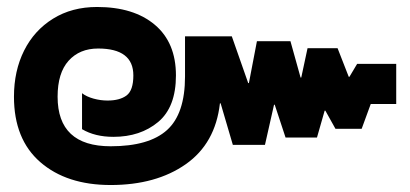

<svg xmlns="http://www.w3.org/2000/svg" viewBox="-20 -515 1175 550"><path d="M20 -238Q20 -312 49 -370Q78 -428 132 -461.5Q186 -495 258 -495Q363 -495 423.5 -444Q484 -393 484 -299Q484 -208 433 -165.5Q382 -123 305 -123Q252 -123 215 -145V-248Q228 -238 248 -232.5Q268 -227 288 -227Q323 -227 342.5 -241.5Q362 -256 362 -299Q362 -376 261 -376Q208 -376 176.5 -341Q145 -306 145 -238Q145 -96 297 -96Q407 -96 458.5 -142.5Q510 -189 510 -296V-411H644L691 -277H693L716 -397H812L841 -293H843L861 -377H947L979 -295H981L1003 -332H1115V-217H1042L1016 -146H941L912 -198H910L888 -121H798L767 -215H765L739 -100H647L612 -219H610Q597 -104 512 -44.5Q427 15 297 15Q171 15 95.5 -50.5Q20 -116 20 -238Z"/></svg>

Font: Prompt ExtraBold
Style: Regular
Weight: 800
Designer: Katatrad Team
Foundry: CadsonDemak
Version: Version 1.000